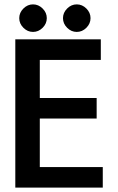

<svg xmlns="http://www.w3.org/2000/svg" viewBox="-20 -874 540 878"><path d="M450 -16H50V-694H441V-600H162V-426H422V-332H162V-110H450ZM131 -854Q156 -854 175 -835Q194 -816 194 -791Q194 -766 175 -747Q156 -728 131 -728Q106 -728 87 -747Q68 -766 68 -791Q68 -816 87 -835Q106 -854 131 -854ZM331 -854Q356 -854 375 -835Q394 -816 394 -791Q394 -766 375 -747Q356 -728 331 -728Q306 -728 287 -747Q268 -766 268 -791Q268 -816 287 -835Q306 -854 331 -854Z"/></svg>

Font: D2Coding ligature
Style: Bold
Weight: 700
Monospace: yes
Designer: Yong-Rak Park; Jeong-Hwan Yoon; Sang-Min Lee;
Foundry: NHN Corporation
Version: Version 1.3.2; Build 20180524